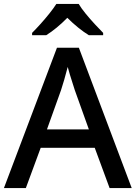

<svg xmlns="http://www.w3.org/2000/svg" viewBox="-20 -961 694 981"><path d="M540 0 464 -206H188L112 0H0L271 -717H383L653 0ZM362 -501Q359 -512 351.5 -534Q344 -556 337 -580Q330 -604 326 -619Q318 -588 308 -553Q298 -518 292 -501L220 -300H434ZM382 -941Q395 -919 417.5 -891.5Q440 -864 464.5 -837.5Q489 -811 507 -793V-781H434Q408 -797 379.5 -820Q351 -843 324 -870Q270 -815 216 -781H144V-793Q163 -812 186.5 -838Q210 -864 232 -891.5Q254 -919 268 -941Z"/></svg>

Font: Noto Sans Myanmar Medium
Style: Regular
Weight: 500
Designer: Monotype Design Team
Foundry: Monotype Imaging Inc.
Version: Version 2.107; ttfautohint (v1.8.4.7-5d5b)